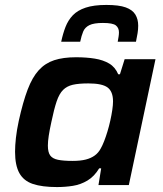

<svg xmlns="http://www.w3.org/2000/svg" viewBox="-20 -750 662 778"><path d="M211 8Q151 8 113.5 -4.5Q76 -17 58.5 -48.5Q41 -80 41 -135Q41 -160 44.5 -191.5Q48 -223 56 -260Q73 -337 92 -387Q111 -437 137 -465.5Q163 -494 199.5 -506Q236 -518 288 -518Q330 -518 364 -512.5Q398 -507 422.5 -492.5Q447 -478 459 -449H466L485 -510H610L502 0H379L390 -68H382Q362 -35 334.5 -18.5Q307 -2 275.5 3Q244 8 211 8ZM274 -98Q306 -98 327.5 -103.5Q349 -109 364 -120Q379 -131 388 -148Q395 -160 402 -178Q409 -196 415.5 -217.5Q422 -239 427 -261.5Q432 -284 435 -304.5Q438 -325 438 -339Q438 -379 416 -395.5Q394 -412 338 -412Q299 -412 275 -406.5Q251 -401 235.5 -385.5Q220 -370 209.5 -339Q199 -308 188 -255Q181 -223 177.5 -200Q174 -177 174 -160Q174 -133 183.5 -120Q193 -107 215 -102.5Q237 -98 274 -98ZM228 -581Q235 -614 245.5 -641Q256 -668 275 -688Q294 -708 327 -719Q360 -730 411 -730Q462 -730 489.5 -720Q517 -710 528.5 -691Q540 -672 540 -646Q540 -631 537.5 -615.5Q535 -600 531 -581H457Q459 -592 460.5 -601.5Q462 -611 462 -619Q462 -637 449.5 -647Q437 -657 397 -657Q360 -657 342 -648Q324 -639 317 -622Q310 -605 305 -581Z"/></svg>

Font: Saira SemiExpanded SemiBold
Style: Italic
Weight: 600
Width: 6
Italic angle: -12°
Designer: Hector Gatti with collaboration of the Omnibus-Type team
Foundry: Omnibus-Type
Version: Version 1.101